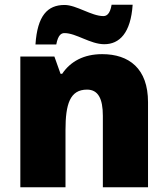

<svg xmlns="http://www.w3.org/2000/svg" viewBox="-20 -792 710 812"><path d="M130 -604H218C226 -647 241 -652 253 -652C302 -652 362 -605 421 -605C485 -605 533 -652 541 -772H452C445 -730 429 -724 417 -724C367 -724 303 -771 253 -771C181 -771 138 -726 130 -604ZM412 -563C334 -563 278 -532 243 -480H236L210 -553H66V0H257V-242C257 -352 276 -413 348 -413C395 -413 415 -375 415 -302V0H606V-360C606 -502 526 -563 412 -563Z"/></svg>

Font: Noto Sans Tamil Black
Style: Regular
Weight: 900
Designer: Jelle Bosma - Monotype Design Team
Foundry: Monotype Imaging Inc.
Version: Version 2.004